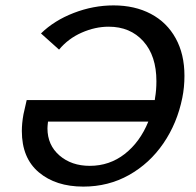

<svg xmlns="http://www.w3.org/2000/svg" viewBox="-20 -685 727 712"><path d="M664 -404Q664 -361 656 -322Q637 -228 586 -153.5Q535 -79 458.5 -36Q382 7 289 7Q187 7 124 -46Q61 -99 61 -199Q61 -228 67 -261Q69 -271 79 -314H554L555 -322Q560 -350 560 -384Q560 -478 511.5 -532Q463 -586 383 -586Q333 -586 283 -564Q233 -542 199 -501L132 -561Q181 -609 253.5 -637Q326 -665 401 -665Q480 -665 539.5 -633.5Q599 -602 631.5 -543Q664 -484 664 -404ZM530 -234H158Q156 -216 156 -209Q156 -147 200.5 -108.5Q245 -70 313 -70Q386 -70 442.5 -114Q499 -158 530 -234Z"/></svg>

Font: Ysabeau Infant Semibold
Style: Italic
Weight: 600
Italic angle: -12°
Designer: Christian Thalmann (Catharsis Fonts)
Version: Version 0.003